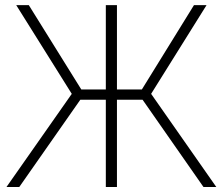

<svg xmlns="http://www.w3.org/2000/svg" viewBox="-20 -748 891 768"><path d="M447.8 -727.5V-390.1H547.4L755.9 -727.5H806.2L584.5 -372.6L845.2 0H793.9L550.3 -349.1H447.8V0H403.3V-349.1H301.3L57.1 0H5.9L267.1 -372.6L44.9 -727.5H95.2L305.2 -390.1H403.3V-727.5Z"/></svg>

Font: Inter Display Extra Light
Style: Regular
Weight: 200
Designer: Rasmus Andersson
Foundry: rsms
Version: Version 4.000;git-4fc901f